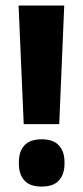

<svg xmlns="http://www.w3.org/2000/svg" viewBox="-20 -659 298 692"><path d="M193.5 -211.5H65.5L47 -639H211.5ZM130 13.5Q88 13.5 68 -8.5Q48 -30.5 48 -69V-74.5Q48 -113 68 -135Q88 -157 130 -157Q172 -157 192.2 -135Q212.5 -113 212.5 -74.5V-69Q212.5 -30.5 192.2 -8.5Q172 13.5 130 13.5Z"/></svg>

Font: Anek Gurmukhi Medium
Style: Bold
Weight: 700
Version: Version 1.003